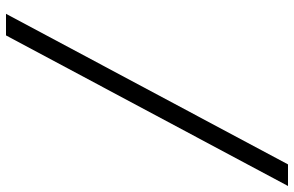

<svg xmlns="http://www.w3.org/2000/svg" viewBox="-190 -680 980 640"><g transform="rotate(90 300.0 -360.0)"><path d="M26 110 528 -830H600L98 110Z"/></g></svg>

Font: NKDuy Mono ExtraLight
Style: Italic
Weight: 200
Italic angle: -9°
Monospace: yes
Designer: NKDuy
Foundry: NKDuy
Version: Version 2.251; ttfautohint (v1.8.4.7-5d5b)